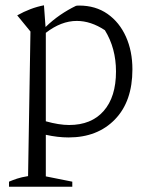

<svg xmlns="http://www.w3.org/2000/svg" viewBox="-20 -511 561 725"><path d="M14 194V175Q28 169 44.5 163.5Q61 158 86 154L95 -392L45 -453Q70 -467 95 -476.5Q120 -486 146 -491L152 -409Q179 -435 207.5 -454.5Q236 -474 267 -489Q272 -490 279 -490Q341 -490 386 -458.5Q431 -427 455.5 -372.5Q480 -318 480 -249Q480 -128 414 -60Q348 8 239 8Q198 8 153 -2V155L253 175V194ZM270 -432Q211 -432 153 -387V-53Q203 -39 241 -39Q325 -39 371.5 -92Q418 -145 418 -241Q418 -329 376 -397Q323 -432 270 -432Z"/></svg>

Font: Piazzolla Light
Style: Regular
Weight: 300
Designer: Juan Pablo del Peral
Foundry: Huerta Tipografica
Version: Version 1.330